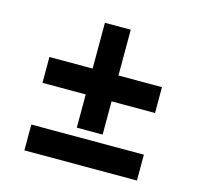

<svg xmlns="http://www.w3.org/2000/svg" viewBox="-85 -634 750 725"><g transform="rotate(15 290.0 -272.0)"><path d="M239 -264H70V-365H239V-544H340V-365H510V-264H340V-134H239ZM70 -101H510V0H70Z"/></g></svg>

Font: Play
Style: Bold
Weight: 700
Designer: Jonas Hecksher (Cyrillic expansion: Cyreal)
Foundry: Jonas Hecksher, Playtype, e-types AS
Version: Version 2.101; ttfautohint (v1.5.65-e2d9)